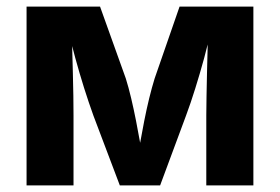

<svg xmlns="http://www.w3.org/2000/svg" viewBox="-20 -559 844 579"><path d="M60.1 0V-539.1H281.7L359.4 -322.3Q367.7 -295.9 375.5 -262.9Q383.3 -230 390.1 -195.3Q397 -160.6 402.8 -127.4Q408.7 -94.2 412.6 -67.4H392.1Q396.5 -93.8 402.3 -126.7Q408.2 -159.7 415 -194.6Q421.9 -229.5 429.9 -262.5Q438 -295.4 446.3 -322.3L521.5 -539.1H744.1V0H602.1V-210.4Q602.1 -236.3 602.8 -269Q603.5 -301.8 604.2 -337.9Q605 -374 606 -409.9Q606.9 -445.8 606.9 -479H618.7Q608.4 -430.7 595.5 -383.3Q582.5 -335.9 568.8 -292.2Q555.2 -248.5 541 -210.4L462.9 0H341.3L261.7 -210.4Q247.6 -249.5 233.6 -293.7Q219.7 -337.9 206.8 -385Q193.8 -432.1 183.6 -479H196.8Q196.8 -447.8 197.8 -411.9Q198.7 -376 199.7 -339.6Q200.7 -303.2 201.2 -270Q201.7 -236.8 201.7 -210.4V0Z"/></svg>

Font: Inter 18pt
Style: Bold
Weight: 700
Designer: Rasmus Andersson
Foundry: rsms
Version: Version 4.001;git-66647c0bb